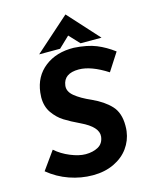

<svg xmlns="http://www.w3.org/2000/svg" viewBox="-136 -1022 873 1115"><g transform="rotate(-15 300.0 -464.5)"><path d="M360 -608Q270 -608 261 -538Q256 -503 291 -474Q326 -445 388 -418Q458 -386 498 -343Q538 -300 538 -224Q538 -201 536 -189Q529 -135 497 -90.5Q465 -46 409.5 -19.5Q354 7 282 7Q211 7 142 -17Q73 -41 16 -88L94 -197Q131 -164 182 -143Q233 -122 273 -122Q317 -122 348.5 -139.5Q380 -157 385 -198Q391 -255 290 -303Q235 -329 198.5 -352Q162 -375 135 -413.5Q108 -452 108 -507Q108 -516 110 -536Q121 -631 190.5 -685Q260 -739 365 -737Q446 -732 498.5 -710.5Q551 -689 600 -652L531 -545Q433 -608 360 -608ZM410 -752 352 -814 287 -752H161L368 -936H369L536 -752Z"/></g></svg>

Font: Josefin Sans
Style: Bold Italic
Weight: 700
Italic angle: -7°
Designer: Santiago Orozco
Foundry: Typemade
Version: Version 2.000